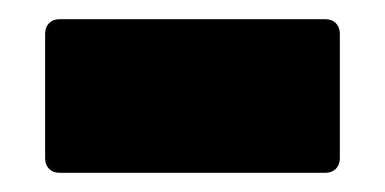

<svg xmlns="http://www.w3.org/2000/svg" viewBox="-20 -385 401 200"><path d="M42 -205H319C328 -205 334 -211 334 -220V-350C334 -359 328 -365 319 -365H42C33 -365 27 -359 27 -350V-220C27 -211 33 -205 42 -205Z"/></svg>

Font: Barlow Condensed Black
Style: Regular
Weight: 900
Width: 3
Designer: Jeremy Tribby
Foundry: Tribby Type
Version: Version 1.422;hotconv 1.0.109;makeotfexe 2.5.65596